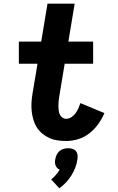

<svg xmlns="http://www.w3.org/2000/svg" viewBox="-20 -755 640 1039"><path d="M338 8Q314 8 290.5 4.5Q267 1 246.5 -8.5Q226 -18 208.5 -32.5Q191 -47 179 -66Q167 -85 160.5 -107.5Q154 -130 151.5 -153Q149 -176 150.5 -200.5Q152 -225 156 -249L183 -410H82V-530H203L237 -735H384L350 -530H484V-410H330L300 -229Q298 -217 297 -205Q296 -193 296 -181Q296 -169 297.5 -157.5Q299 -146 303.5 -135.5Q308 -125 317.5 -118.5Q327 -112 338 -112Q353 -112 366.5 -121Q380 -130 389 -142.5Q398 -155 404 -168.5Q410 -182 415 -197L545 -143Q532 -112 511.5 -83.5Q491 -55 463.5 -33.5Q436 -12 403.5 -2Q371 8 338 8ZM301 264 257 216Q271 205 282.5 191.5Q294 178 303 163Q295 160 289.5 154Q284 148 281 140.5Q278 133 277.5 124.5Q277 116 279 107Q281 95 286.5 83Q292 71 302 62.5Q312 54 324.5 50.5Q337 47 349 47Q361 47 372.5 50.5Q384 54 391 62.5Q398 71 399.5 83Q401 95 399 107Q396 130 387.5 152Q379 174 366.5 194Q354 214 337.5 232Q321 250 301 264Z"/></svg>

Font: Iosevka Slab Heavy Extended
Style: Italic
Weight: 900
Width: 7
Italic angle: -9°
Monospace: yes
Designer: Belleve Invis
Foundry: Belleve Invis
Version: Version 11.1.0; ttfautohint (v1.8.3)